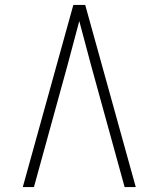

<svg xmlns="http://www.w3.org/2000/svg" viewBox="-20 -755 640 775"><path d="M72 0 140 -245 276 -735H324L528 0H483L348 -490Q336 -535 324 -580Q312 -625 300 -670Q288 -625 276 -580Q264 -535 252 -490L117 0Z"/></svg>

Font: Iosevka SS04 XLt Ex
Style: Regular
Weight: 200
Width: 7
Monospace: yes
Designer: Belleve Invis
Foundry: Belleve Invis
Version: Version 19.0.0; ttfautohint (v1.8.4)